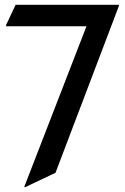

<svg xmlns="http://www.w3.org/2000/svg" viewBox="-20 -757 512 787"><path d="M79.1 9.8 334.5 -649.4H4.9V-654.3L43.9 -737.3H467.3V-732.4L207.5 -48.8L84 9.8Z"/></svg>

Font: Nova Square
Style: Book
Weight: 400
Designer: Wojciech Kalinowski "wmk69" (wmk69@o2.pl)
Foundry: Wojciech Kalinowski "wmk69" (wmk69@o2.pl)
Version: Version 3.1.0; 2021-05-23